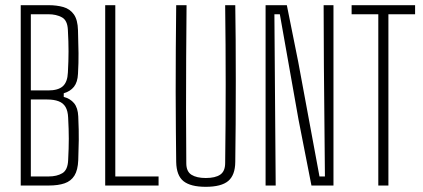

<svg xmlns="http://www.w3.org/2000/svg" viewBox="-20 -716 1632 741"><path d="M60 0V-696H167Q199 -696 224.5 -688.8Q250 -681.5 265 -660.5Q280 -639.5 281 -599Q282.5 -547.5 283 -511Q283.5 -474.5 281 -431Q279.5 -399 265.5 -381.2Q251.5 -363.5 226 -356V-342Q251 -335.5 265.8 -317.8Q280.5 -300 282 -267Q284.5 -211.5 284 -175Q283.5 -138.5 282 -98Q280.5 -59.5 267.2 -38.2Q254 -17 229.2 -8.5Q204.5 0 168 0ZM99 -35H168Q199.5 -35 220.5 -47.5Q241.5 -60 243 -98Q245.5 -144.5 245.5 -180.5Q245.5 -216.5 243 -262Q242 -287.5 233 -303Q224 -318.5 206.2 -325.2Q188.5 -332 162 -332H99ZM99 -367H166Q204.5 -367 222.5 -383.2Q240.5 -399.5 242 -436Q244.5 -481 244.5 -518Q244.5 -555 242 -600Q240.5 -637.5 218.8 -649.2Q197 -661 167 -661H99Z M386 0V-696H425V-35H592V0Z M774 5Q715.5 5 688.2 -16.8Q661 -38.5 660 -91Q659.5 -140 658.8 -209.5Q658 -279 658 -360.5Q658 -442 658.5 -528Q659 -614 660 -696H700Q699 -600.5 698.5 -495Q698 -389.5 698 -284.5Q698 -179.5 699 -86Q699 -54 719 -41.5Q739 -29 774 -29Q811 -29 830 -42Q849 -55 849 -87Q850 -161.5 850.5 -237.2Q851 -313 851 -389.8Q851 -466.5 850.5 -543.2Q850 -620 849 -696H888Q889 -639.5 889.5 -563Q890 -486.5 890 -402.2Q890 -318 889.5 -237.2Q889 -156.5 888 -91Q887.5 -40 860.8 -17.5Q834 5 774 5Z M1005 0V-696H1087L1131 -477L1213 -35H1234L1230 -464L1229 -696H1267V0H1182L1132 -255L1060 -661H1039L1042 -259L1044 0Z M1440 0V-661H1337V-696H1582V-661H1479V0Z"/></svg>

Font: Big Shoulders Text SC Thin
Style: Regular
Weight: 100
Designer: Patric King
Foundry: XO Type Co
Version: Version 2.002